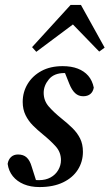

<svg xmlns="http://www.w3.org/2000/svg" viewBox="-20 -744 444 778"><path d="M140 14Q104 14 76.5 2.5Q49 -9 32 -30Q15 -51 11 -80Q14 -98 25 -108Q36 -118 53 -118Q75 -118 88 -106Q101 -94 108 -70L129 -4L76 -22Q92 -18 106 -16Q120 -14 138 -14Q165 -14 185 -25Q205 -36 216 -55Q227 -74 227 -95Q227 -127 206 -150.5Q185 -174 153 -200Q132 -217 113.5 -235.5Q95 -254 83.5 -277.5Q72 -301 72 -331Q72 -371 92 -404Q112 -437 148 -456.5Q184 -476 234 -476Q269 -476 295 -466Q321 -456 337.5 -437Q354 -418 360 -389Q357 -372 346 -363Q335 -354 317 -354Q298 -354 284.5 -366.5Q271 -379 261 -404L239 -459L285 -444Q276 -445 265 -446.5Q254 -448 241 -448Q199 -448 178 -422.5Q157 -397 157 -368Q157 -336 177.5 -312.5Q198 -289 229 -264Q253 -245 273 -225.5Q293 -206 304.5 -183Q316 -160 316 -129Q316 -89 295.5 -56.5Q275 -24 235.5 -5Q196 14 140 14ZM382 -535 254 -667H305L127 -534L110 -553L266 -724H308L404 -551Z"/></svg>

Font: Source Serif 4 48pt SemiBold
Style: Italic
Weight: 600
Italic angle: -12°
Designer: Frank Grießhammer
Foundry: Adobe Systems Incorporated
Version: Version 4.004;hotconv 1.0.116;makeotfexe 2.5.65601